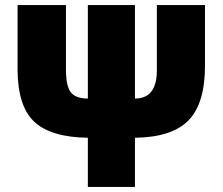

<svg xmlns="http://www.w3.org/2000/svg" viewBox="-20 -734 874 754"><path d="M785 -714H596V-458Q596 -347 510 -347V-714H325V-347Q278 -347 258.5 -371Q239 -395 239 -461V-714H49V-463Q49 -318 114 -256.5Q179 -195 325 -193V0H510V-193Q656 -195 720.5 -261.5Q785 -328 785 -476Z"/></svg>

Font: Noto Sans Display SemiCondensed Black
Style: Regular
Weight: 900
Width: 4
Designer: Monotype Design Team
Foundry: Monotype Imaging Inc.
Version: Version 1.900